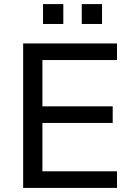

<svg xmlns="http://www.w3.org/2000/svg" viewBox="-20 -917 653 937"><path d="M93 0V-705H551V-624H187V-398H530V-317H187V-81H551V0ZM379 -800V-897H478V-800ZM190 -800V-897H289V-800Z"/></svg>

Font: Nunito Sans 10pt Medium
Style: Regular
Weight: 500
Designer: Vernon Adams
Foundry: Vernon Adams
Version: Version 3.101;gftools[0.9.27]